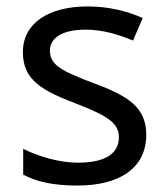

<svg xmlns="http://www.w3.org/2000/svg" viewBox="-20 -566 519 596"><path d="M434 -148C434 -234 375 -269 273 -307C170 -346 135 -364 135 -409C135 -449 174 -474 246 -474C298 -474 348 -459 393 -440L423 -510C373 -532 317 -546 252 -546C132 -546 51 -495 51 -404C51 -316 113 -284 217 -244C322 -204 349 -180 349 -140C349 -92 311 -61 222 -61C159 -61 94 -83 52 -104V-24C93 -2 145 10 220 10C351 10 434 -44 434 -148Z"/></svg>

Font: Noto Sans Mro
Style: Regular
Weight: 400
Designer: Monotype Design Team
Foundry: Monotype Imaging Inc.
Version: Version 2.001